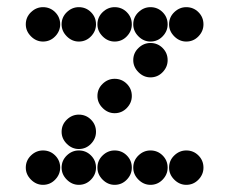

<svg xmlns="http://www.w3.org/2000/svg" viewBox="-20 -518 640 536"><path d="M52 -450Q52 -431 66.5 -416.5Q81 -402 100 -402Q120 -402 134 -416.5Q148 -431 148 -450Q148 -470 134 -484Q120 -498 100 -498Q81 -498 66.5 -484Q52 -470 52 -450ZM152 -450Q152 -431 166.5 -416.5Q181 -402 200 -402Q220 -402 234 -416.5Q248 -431 248 -450Q248 -470 234 -484Q220 -498 200 -498Q181 -498 166.5 -484Q152 -470 152 -450ZM252 -450Q252 -431 266.5 -416.5Q281 -402 300 -402Q320 -402 334 -416.5Q348 -431 348 -450Q348 -470 334 -484Q320 -498 300 -498Q281 -498 266.5 -484Q252 -470 252 -450ZM352 -450Q352 -431 366.5 -416.5Q381 -402 400 -402Q420 -402 434 -416.5Q448 -431 448 -450Q448 -470 434 -484Q420 -498 400 -498Q381 -498 366.5 -484Q352 -470 352 -450ZM452 -450Q452 -431 466.5 -416.5Q481 -402 500 -402Q520 -402 534 -416.5Q548 -431 548 -450Q548 -470 534 -484Q520 -498 500 -498Q481 -498 466.5 -484Q452 -470 452 -450ZM352 -350Q352 -331 366.5 -316.5Q381 -302 400 -302Q420 -302 434 -316.5Q448 -331 448 -350Q448 -370 434 -384Q420 -398 400 -398Q381 -398 366.5 -384Q352 -370 352 -350ZM252 -250Q252 -231 266.5 -216.5Q281 -202 300 -202Q320 -202 334 -216.5Q348 -231 348 -250Q348 -270 334 -284Q320 -298 300 -298Q281 -298 266.5 -284Q252 -270 252 -250ZM152 -150Q152 -131 166.5 -116.5Q181 -102 200 -102Q220 -102 234 -116.5Q248 -131 248 -150Q248 -170 234 -184Q220 -198 200 -198Q181 -198 166.5 -184Q152 -170 152 -150ZM52 -50Q52 -31 66.5 -16.5Q81 -2 100 -2Q120 -2 134 -16.5Q148 -31 148 -50Q148 -70 134 -84Q120 -98 100 -98Q81 -98 66.5 -84Q52 -70 52 -50ZM152 -50Q152 -31 166.5 -16.5Q181 -2 200 -2Q220 -2 234 -16.5Q248 -31 248 -50Q248 -70 234 -84Q220 -98 200 -98Q181 -98 166.5 -84Q152 -70 152 -50ZM252 -50Q252 -31 266.5 -16.5Q281 -2 300 -2Q320 -2 334 -16.5Q348 -31 348 -50Q348 -70 334 -84Q320 -98 300 -98Q281 -98 266.5 -84Q252 -70 252 -50ZM352 -50Q352 -31 366.5 -16.5Q381 -2 400 -2Q420 -2 434 -16.5Q448 -31 448 -50Q448 -70 434 -84Q420 -98 400 -98Q381 -98 366.5 -84Q352 -70 352 -50ZM452 -50Q452 -31 466.5 -16.5Q481 -2 500 -2Q520 -2 534 -16.5Q548 -31 548 -50Q548 -70 534 -84Q520 -98 500 -98Q481 -98 466.5 -84Q452 -70 452 -50Z"/></svg>

Font: Matrix Sans Print
Style: Regular
Weight: 400
Designer: Brad Neil
Version: Version 1.100